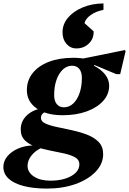

<svg xmlns="http://www.w3.org/2000/svg" viewBox="-112 -848 753 1119"><path d="M162.2 251Q81.6 251 24.5 235.8Q-32.6 220.6 -62.5 192.5Q-92.4 164.4 -92.4 124.6Q-92.4 91.6 -69.6 63.7Q-46.8 35.8 -8.6 18.7Q29.6 1.6 77.2 -0.4V-6H129.8V13.6Q92.8 30.8 70.7 59.2Q48.6 87.6 48.6 118.6Q48.6 156.2 85.4 180.6Q122.2 205 181.6 205Q231.8 205 269.7 192.6Q307.6 180.2 329.1 158.8Q350.6 137.4 350.6 109.4Q350.6 83 325.7 69Q300.8 55 262.2 46.4Q223.6 37.8 179.7 29.3Q135.8 20.8 97.2 7.6Q58.6 -5.6 33.7 -29.5Q8.8 -53.4 8.8 -93.4Q8.8 -139.4 41 -172.2Q73.2 -205 128.8 -216.8L168.8 -199.2Q149.4 -197.2 138 -186.9Q126.6 -176.6 126.6 -160.8Q126.6 -140.2 152.6 -128.2Q178.6 -116.2 220.2 -107.6Q261.8 -99 307.9 -89Q354 -79 395.6 -63.1Q437.2 -47.2 463.2 -20.2Q489.2 6.8 489.2 50.2Q489.2 106.8 445.8 152.4Q402.4 198 328.5 224.5Q254.6 251 162.2 251ZM252.4 -176.4Q157.8 -176.4 101.2 -216.4Q44.6 -256.4 44.6 -322.4Q44.6 -379.4 78.4 -421.9Q112.2 -464.4 173.1 -487.8Q234 -511.2 316.4 -511.2Q369.8 -511.2 413 -498.2V-468H430.4Q477.6 -443.6 500.9 -413.7Q524.2 -383.8 524.2 -348.4Q524.2 -298.6 489.2 -259.7Q454.2 -220.8 393 -198.6Q331.8 -176.4 252.4 -176.4ZM260.4 -222.6Q291.2 -222.6 314.6 -244.5Q338 -266.4 351.6 -305.1Q365.2 -343.8 365.2 -393.6Q365.2 -427.8 350.1 -446.4Q335 -465 308.4 -465Q278.4 -465 254.6 -443.1Q230.8 -421.2 217.2 -382.5Q203.6 -343.8 203.6 -294Q203.6 -260 218.8 -241.3Q234 -222.6 260.4 -222.6ZM566 -415.8 437 -469.8V-456.8L331.6 -498.6L615.4 -556.2L620.2 -550.4L588.4 -415.8ZM491 -828V-790.6Q448.4 -782.4 417.6 -761Q386.8 -739.6 380.4 -713L433.6 -665.6V-659.8Q433.6 -620.4 404.6 -593.1Q375.6 -565.8 333.4 -565.8Q298.4 -565.8 275.4 -592.2Q252.4 -618.6 252.4 -659.8Q252.4 -706.6 284 -744.4Q315.6 -782.2 369.9 -804.8Q424.2 -827.4 491 -828Z"/></svg>

Font: Platypi Light
Style: Italic
Weight: 300
Italic angle: -13°
Designer: David Sargent
Foundry: Bolt Cutter Type
Version: Version 1.200